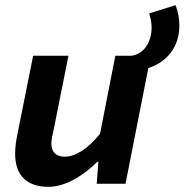

<svg xmlns="http://www.w3.org/2000/svg" viewBox="-20 -712 715 744"><path d="M544.9 -445.2C625.5 -467.2 675 -529.6 675 -612.2C675 -641.4 671.3 -660.8 660.4 -692L558 -659.9C564 -640.8 567.5 -623.6 567.5 -605C567.5 -546.7 535.3 -501.8 490.2 -496.1L544.9 -445.2ZM167.3 12C237.4 12 308 -36.2 357.3 -85.3H361.3L354.8 0H466.4L564.2 -496.1H427L367.6 -193.6C321.1 -135.8 272.7 -104.8 230.8 -104.8C198.1 -104.8 179 -122.4 179 -156C179 -170.8 183 -186.4 187.3 -206.4L245.3 -496.1H108.4L47 -189.7C41.7 -164.9 38.7 -139.2 38.7 -115.5C38.7 -33.1 84.2 12 167.3 12Z"/></svg>

Font: Source Code Variable
Style: Italic
Weight: 400
Italic angle: -11°
Monospace: yes
Designer: Paul D. Hunt, Teo Tuominen
Foundry: Adobe Systems Incorporated
Version: Version 1.005;PS 1.0;hotconv 16.6.54;makeotf.lib2.5.65590